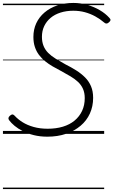

<svg xmlns="http://www.w3.org/2000/svg" viewBox="-20 -910 771 1305"><path d="M302 19Q252 19 210 8.5Q168 -2 135.5 -18.5Q103 -35 79.5 -54.5Q56 -74 42 -93Q36 -101 37.5 -108.5Q39 -116 48 -124Q59 -133 66 -132Q73 -131 80 -123Q102 -99 134 -79Q166 -59 209 -47Q252 -35 304 -35Q361 -35 407.5 -49Q454 -63 487 -90.5Q520 -118 538 -156.5Q556 -195 556 -243Q556 -279 544 -306Q532 -333 510 -353.5Q488 -374 458.5 -391.5Q429 -409 394 -428Q365 -443 337.5 -459Q310 -475 286 -494.5Q262 -514 244.5 -537.5Q227 -561 217 -591Q207 -621 207 -659Q207 -710 226.5 -752Q246 -794 282.5 -825Q319 -856 368.5 -873Q418 -890 479 -890Q527 -890 573 -877Q619 -864 658 -841Q697 -818 723 -789Q732 -780 731 -773Q730 -766 720 -758Q712 -750 703.5 -750Q695 -750 688 -757Q660 -781 627 -799Q594 -817 557 -827Q520 -837 478 -837Q431 -837 391.5 -824.5Q352 -812 324 -788.5Q296 -765 280.5 -732.5Q265 -700 265 -660Q265 -625 276 -598Q287 -571 308 -550Q329 -529 358.5 -511Q388 -493 424 -473Q464 -453 498 -431.5Q532 -410 558 -384Q584 -358 598.5 -324Q613 -290 613 -245Q613 -187 591 -138.5Q569 -90 527.5 -55Q486 -20 429 -0.5Q372 19 302 19ZM0 365H688V375H0ZM0 -20H688V0H0ZM0 -505H688V-500H0ZM0 -885H688V-875H0Z"/></svg>

Font: Playwrite DK Loopet Guides
Style: Regular
Weight: 400
Designer: Veronika Burian, José Scaglione
Foundry: TypeTogether
Version: Version 1.003